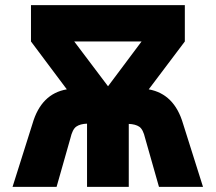

<svg xmlns="http://www.w3.org/2000/svg" viewBox="-20 -730 842 750"><path d="M29 0 107 -247Q141 -364 241 -381L101 -568V-710H702V-568L561 -381Q661 -363 695 -247L773 0H601L547 -190Q539 -225 524 -235Q509 -245 483 -246V0H320V-247Q293 -246 278 -235.5Q263 -225 255 -190L201 0ZM270 -568 402 -393 533 -568Z"/></svg>

Font: Geist ExtBd
Style: Regular
Weight: 400
Designer: Basement.studio, Andrés Briganti, Mateo Zaragoza
Foundry: Basement.studio, Vercel, Andrés Briganti, Guido Ferreyra, Mateo Zaragoza
Version: Version 1.401